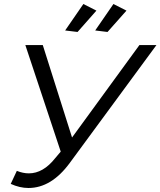

<svg xmlns="http://www.w3.org/2000/svg" viewBox="-20 -925 800 958"><path d="M33.5 -7.5 64 -72.5Q95 -60 124 -60Q195.5 -60 255.5 -136L283 -168.5L106.5 -700H193.5L339.5 -239L675.5 -700H760.5L328.5 -112.5Q236.5 13 122 13Q78.5 13 33.5 -7.5ZM305 -773 396 -905 461 -872 367 -765.5ZM455 -773 546 -905 611 -872 516.5 -765.5Z"/></svg>

Font: Argentum Sans Light
Style: Italic
Weight: 300
Italic angle: -11.3°
Designer: Julieta Ulanovsky (font), Owen Earl (portions from Jones font), Cristiano Sobral (main changes and remaster)
Foundry: Julieta Ulanovsky (font), Owen Earl (portions from Jones font), Cristiano Sobral (main changes and remaster)
Version: Version 3.127